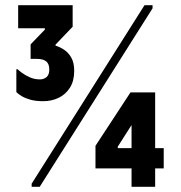

<svg xmlns="http://www.w3.org/2000/svg" viewBox="-20 -720 696 740"><path d="M123 -493H98V-549L153 -606V-611H50V-700H260V-617L194 -548V-544Q211 -539 227.5 -528Q244 -517 255 -497.5Q266 -478 266 -447Q266 -408 249.5 -382Q233 -356 206 -343Q179 -330 147 -330Q118 -330 98 -335.5Q78 -341 64.5 -349Q51 -357 43 -365V-453H48Q53 -448 65 -439Q77 -430 95 -422Q113 -414 134 -414Q149 -414 159.5 -423Q170 -432 170 -452Q170 -474 158 -483.5Q146 -493 123 -493ZM537 -700H568V-688L133 0H102V-12ZM487 0V-238L434 -155V-149H611V-71H348V-158L483 -364H578V0Z"/></svg>

Font: Phudu ExtraBold
Style: Regular
Weight: 800
Version: Version 1.005;gftools[0.9.23]